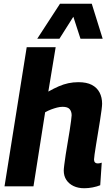

<svg xmlns="http://www.w3.org/2000/svg" viewBox="-20 -991 591 1021"><path d="M480 -143Q480 -133 485 -127.5Q490 -122 501 -122Q505 -122 510 -123Q515 -124 521 -126L513 -6Q496 1 473 5.5Q450 10 428 10Q396 10 371.5 -1.5Q347 -13 333 -34Q319 -55 319 -84Q319 -93 322 -116Q325 -139 329.5 -169.5Q334 -200 340 -233.5Q346 -267 350.5 -297Q355 -327 358 -349Q361 -371 361 -378Q361 -398 350.5 -410.5Q340 -423 313 -423Q299 -423 283.5 -419Q268 -415 252 -409Q236 -403 220 -394L158 0H4L122 -740H276L237 -504Q267 -521 292.5 -532Q318 -543 343.5 -548.5Q369 -554 397 -554Q441 -554 468.5 -539.5Q496 -525 509.5 -499Q523 -473 523 -439Q523 -430 520 -406Q517 -382 512 -351Q507 -320 501.5 -286.5Q496 -253 491 -222.5Q486 -192 483 -170.5Q480 -149 480 -143ZM178 -785 299 -971H468L526 -785H408L370 -902L296 -785Z"/></svg>

Font: Georama ExtraCondensed Thin
Style: Bold Italic
Weight: 700
Italic angle: -9°
Version: Version 1.001